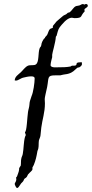

<svg xmlns="http://www.w3.org/2000/svg" viewBox="-20 -710 456 953"><path d="M414 -687C413 -689 411 -690 408 -690C401 -690 399 -687 399 -687C396 -687 395 -690 393 -690C384 -690 381 -685 374 -683C369 -681 359 -681 356 -679C345 -674 339 -660 327 -650C324 -647 318 -648 316 -646C313 -644 312 -641 308 -639C303 -636 296 -634 294 -632C289 -627 257 -602 257 -599C257 -598 242 -582 242 -580C242 -578 243 -576 243 -575C243 -570 231 -569 228 -566C221 -559 219 -546 214 -537C210 -530 203 -527 203 -522C203 -518 201 -521 199 -519C191 -507 186 -498 185 -486C183 -476 180 -478 177 -471C168 -448 175 -404 159 -391C150 -383 131 -389 119 -384C105 -378 93 -360 83 -351C70 -339 54 -330 53 -311C55 -311 57 -310 59 -310C71 -310 82 -322 97 -325C106 -327 121 -331 134 -331C145 -331 152 -329 152 -320C152 -299 145 -251 137 -234C129 -209 127 -208 126 -190C125 -176 121 -168 119 -154C115 -129 113 -55 104 -55V-54C104 -49 108 -43 108 -39C108 -38 105 -35 104 -30C97 -5 98 28 93 54C92 62 87 69 86 76C83 87 85 99 83 112C81 116 75 123 75 125C75 127 75 129 75 130C74 144 68 153 64 167C64 167 60 168 60 173C60 175 61 178 61 180C61 192 53 197 53 203C53 205 59 223 65 223C72 223 75 213 83 203C85 199 90 196 93 192C98 187 98 181 101 178C103 175 109 173 111 170C115 167 116 160 119 156C129 144 141 137 141 130C141 127 141 124 141 121C141 120 147 112 148 108C157 86 161 68 166 39C167 35 169 34 170 28C173 14 171 3 173 -12C175 -21 180 -28 181 -38C183 -51 183 -64 185 -77C190 -117 203 -151 203 -197C203 -204 202 -210 202 -218C202 -227 208 -250 214 -278C223 -326 213 -336 255 -336C265 -336 270 -336 274 -336C276 -336 278 -336 279 -336C301 -342 310 -341 319 -344C341 -350 348 -360 363 -373C365 -375 372 -375 374 -376C382 -381 387 -386 387 -393C387 -395 386 -398 385 -402C377 -399 369 -402 363 -398C357 -395 365 -384 347 -384H339C334 -384 332 -380 330 -380C310 -376 289 -376 269 -376C263 -376 231 -372 231 -387C231 -398 239 -426 239 -426C239 -429 239 -433 239 -438C239 -446 256 -501 257 -526C257 -530 261 -531 261 -533C270 -566 269 -567 287 -588C308 -613 324 -622 337 -622C341 -622 345 -620 350 -620C393 -620 377 -631 400 -653C400 -654 400 -654 400 -655C400 -657 399 -660 399 -662C399 -669 416 -672 416 -682C416 -683 415 -685 414 -687Z"/></svg>

Font: Jim Nightshade
Style: Regular
Weight: 400
Designer: Astigmatic (AOETI)
Foundry: Astigmatic (AOETI)
Version: Version 1.000